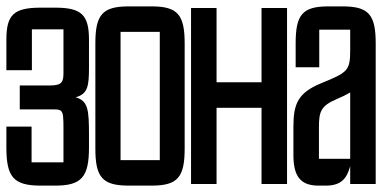

<svg xmlns="http://www.w3.org/2000/svg" viewBox="-20 -577 1198 602"><path d="M153 5C236 5 259 -22 259 -115V-154C259 -234 256 -261 217 -272C256 -282 259 -309 259 -366V-452C259 -530 236 -553 153 -553H108C22 -553 0 -530 0 -452V-357H80V-485H179V-350C179 -322 176 -309 137 -309H42V-234H137C176 -234 179 -237 179 -175V-68H79V-180H0V-115C0 -22 22 5 108 5Z M455 5C537 5 559 -21 559 -111V-441C559 -531 537 -557 455 -557H384C301 -557 279 -531 279 -441V-111C279 -21 301 5 384 5ZM358 -477H481V-75H358Z M659 0V-239H800V0H880V-552H800V-319H659V-552H579V0Z M900 -90C900 -20 926 5 979 5H1002C1052 5 1068 -20 1078 -56V0H1158V-441C1158 -531 1136 -557 1054 -557H1010C928 -557 907 -531 907 -441V-366H981V-484H1078V-420C1078 -355 1070 -350 987 -316C914 -286 900 -251 900 -180ZM1078 -79H980V-178C980 -227 986 -245 1035 -266C1052 -273 1066 -280 1078 -287Z"/></svg>

Font: Queering
Style: Regular
Weight: 400
Designer: Adam Naccarato
Foundry: adamnac
Version: Version 2.000;hotconv 1.0.109;makeotfexe 2.5.65596